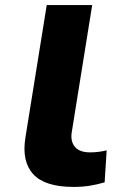

<svg xmlns="http://www.w3.org/2000/svg" viewBox="-20 -725 477 756"><path d="M270 11Q157 11 111 -39Q65 -89 80 -183L164 -705H343L262 -201Q259 -179 266 -161.5Q273 -144 290 -134.5Q307 -125 335 -125Q353 -125 371 -127.5Q389 -130 400 -133L392 -7Q361 2 332.5 6.5Q304 11 270 11Z"/></svg>

Font: Nunito Sans 7pt Expanded ExtraBold
Style: Italic
Weight: 800
Width: 7
Italic angle: -9°
Designer: Vernon Adams
Foundry: Vernon Adams
Version: Version 3.101;gftools[0.9.27]